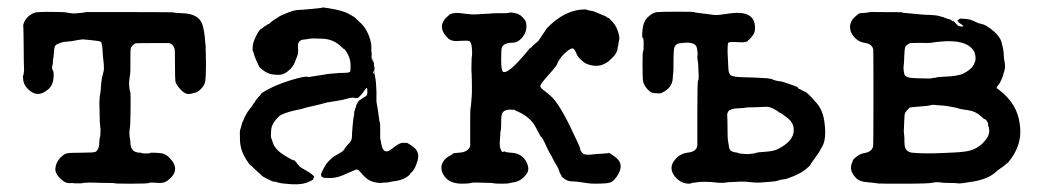

<svg xmlns="http://www.w3.org/2000/svg" viewBox="-20 -463 2775 508"><path d="M42 -399Q48 -419 70 -429Q78 -432 115 -431.5Q152 -431 153 -430.5Q154 -430 161 -429Q168 -428 172.5 -427.5Q177 -427 184 -428Q200 -429 208 -431H340Q439 -431 440 -430Q441 -429 462 -428Q503 -427 514 -402Q521 -385 523 -351L524 -343L525 -296Q525 -252 522 -243.5Q519 -235 511 -227Q503 -219 495.5 -217.5Q488 -216 485 -215Q472 -211 458.5 -225.5Q445 -240 444 -248Q443 -256 443 -293.5Q443 -331 442 -333Q439 -346 427 -349Q425 -349 384.5 -349Q344 -349 340 -348.5Q336 -348 331.5 -343.5Q327 -339 326 -335Q325 -331 325 -311Q325 -291 325 -284Q325 -269 324.5 -268Q324 -267 323.5 -261.5Q323 -256 322 -250.5Q321 -245 322 -233.5Q323 -222 324.5 -220Q326 -218 325.5 -174.5Q325 -131 323.5 -124Q322 -117 322.5 -107Q323 -97 324 -96Q325 -95 325 -84Q326 -59 351 -59Q355 -59 355 -58Q355 -57 366 -57Q377 -57 377 -58Q377 -59 382 -59Q396 -59 407 -57.5Q418 -56 428 -46Q461 -13 423 15Q414 22 400 21Q378 19 374.5 21Q371 23 328 23Q285 23 284 22Q283 21 263 21Q243 21 238 20.5Q233 20 217 20Q186 21 201 22H196H177Q174 21 164.5 21.5Q155 22 146 15Q125 -2 126.5 -17.5Q128 -33 138.5 -44.5Q149 -56 158 -57.5Q167 -59 197 -59Q227 -59 232 -61Q243 -66 243 -91L244 -100V-98Q246 -102 246 -120L244 -140L243 -188Q243 -209 246 -219Q248 -253 251.5 -264Q255 -275 255 -283Q255 -291 253.5 -303.5Q252 -316 251.5 -327Q251 -338 250 -342.5Q249 -347 248.5 -349Q248 -351 247 -352Q245 -354 239.5 -354.5Q234 -355 228 -356Q222 -357 214 -357.5Q206 -358 202.5 -358.5Q199 -359 195.5 -358.5Q192 -358 185.5 -357Q179 -356 174.5 -355Q170 -354 158 -353Q146 -352 144 -351Q142 -350 134.5 -347.5Q127 -345 125 -339.5Q123 -334 122.5 -323Q122 -312 121 -308.5Q120 -305 120 -301.5Q120 -298 120 -296Q116 -282 119 -278.5Q122 -275 122 -264Q122 -239 108 -227Q82 -204 59 -223Q42 -236 41 -256Q40 -262 41 -262.5Q42 -263 42.5 -267.5Q43 -272 43.5 -275Q44 -278 43.5 -282.5Q43 -287 43 -301Q43 -315 42.5 -355Q42 -395 41.5 -395.5Q41 -396 42 -399Z M895 -74 900 -80Q900 -81 904 -84Q911 -92 911 -99.5Q911 -107 913 -130Q915 -153 916 -155Q917 -157 917 -162.5Q917 -168 918 -169.5Q919 -171 919 -173Q919 -175 920.5 -177Q922 -179 922 -182Q922 -185 924 -187Q926 -189 926 -192Q926 -195 947 -208Q952 -210 952 -219Q952 -228 951 -230Q950 -232 944.5 -224Q939 -216 935 -211.5Q931 -207 928.5 -205Q926 -203 926 -203.5Q926 -204 924.5 -204Q923 -204 922 -203Q921 -202 921 -203Q921 -204 914.5 -204.5Q908 -205 896.5 -201.5Q885 -198 867.5 -195.5Q850 -193 845.5 -192Q841 -191 838 -190Q835 -189 831 -188Q827 -187 818.5 -185Q810 -183 806 -182Q802 -181 795 -179.5Q788 -178 782.5 -176Q777 -174 765 -172Q728 -164 718 -155Q699 -137 697.5 -119.5Q696 -102 697.5 -98Q699 -94 701 -88.5Q703 -83 704 -80Q705 -77 712 -68.5Q719 -60 736.5 -49.5Q754 -39 756.5 -39Q759 -39 759.5 -39Q760 -39 759.5 -38Q759 -37 761 -37H762Q761 -36 762 -35Q763 -34 764 -34Q765 -34 764.5 -33Q764 -32 767 -29Q770 -26 772.5 -23Q775 -20 787 -13.5Q799 -7 805.5 -1.5Q812 4 811 4Q810 4 810 5.5Q810 7 811 7.5Q812 8 811 8Q807 9 809 11Q807 13 807 13Q807 14 806 14Q805 14 797 18Q781 26 753 24.5Q725 23 716 20Q707 17 704.5 17.5Q702 18 687.5 10.5Q673 3 673 2Q672 0 664 -6.5Q656 -13 650 -19.5Q644 -26 642.5 -26Q641 -26 632 -40Q616 -65 615 -91Q614 -117 615.5 -120Q617 -123 619 -131.5Q621 -140 622 -141Q623 -142 625 -147.5Q627 -153 627.5 -153.5Q628 -154 630.5 -159Q633 -164 634.5 -166Q636 -168 637 -169.5Q638 -171 638.5 -171Q639 -171 639 -172Q639 -173 641 -175Q643 -177 646.5 -182Q650 -187 650 -188L655 -194Q655 -195 656 -196.5Q657 -198 657 -198.5Q657 -199 660 -201.5Q663 -204 662.5 -204.5Q662 -205 666 -208.5Q670 -212 670 -213Q669 -216 693 -228.5Q717 -241 750 -251Q783 -261 791.5 -260Q800 -259 800 -259.5Q800 -260 815 -262Q830 -264 837 -265.5Q844 -267 855 -268Q875 -270 879 -270H886Q889 -270 896.5 -270.5Q904 -271 906 -273Q908 -275 907.5 -292.5Q907 -310 896 -327Q890 -336 890 -333Q890 -333 882 -340Q863 -359 834.5 -360.5Q806 -362 799 -360.5Q792 -359 781 -358Q767 -355 768.5 -339Q770 -323 766 -313.5Q762 -304 759.5 -297Q757 -290 749 -281Q733 -265 717.5 -265Q702 -265 693 -268Q684 -271 675 -278Q666 -285 666 -286Q666 -287 663.5 -291.5Q661 -296 657.5 -304.5Q654 -313 653 -315.5Q652 -318 651 -323Q650 -328 649 -328Q648 -328 648.5 -339.5Q649 -351 658.5 -369.5Q668 -388 672 -387Q673 -387 676.5 -390.5Q680 -394 680.5 -393.5Q681 -393 684 -395.5Q687 -398 687.5 -398Q688 -398 689.5 -399Q691 -400 692.5 -400.5Q694 -401 694 -401.5Q694 -402 697 -404.5Q700 -407 702 -408.5Q704 -410 711.5 -414.5Q719 -419 720 -420Q721 -421 739 -428.5Q757 -436 767.5 -436.5Q778 -437 783.5 -437.5Q789 -438 795 -438.5Q801 -439 805.5 -439.5Q810 -440 821 -441Q832 -442 832.5 -443Q833 -444 851 -441Q888 -435 904.5 -425.5Q921 -416 921 -415Q921 -414 929 -407Q955 -385 962 -347Q963 -340 962.5 -334.5Q962 -329 963 -325Q964 -321 963 -313L964 -304Q965 -305 965 -308Q965 -315 965.5 -307Q966 -299 968 -297Q968 -299 968 -302L969 -301Q969 -298 969.5 -291.5Q970 -285 970.5 -284.5Q971 -284 971 -292V-280V-282L970 -274L971 -266L972 -265Q972 -260 973.5 -254Q975 -248 976 -221V-194Q979 -179 979.5 -174Q980 -169 981 -163Q982 -157 983 -148.5Q984 -140 985 -139Q986 -138 986 -118V-97Q990 -75 992 -71Q999 -55 1016.5 -69Q1034 -83 1043 -85H1057Q1057 -85 1061.5 -82.5Q1066 -80 1066.5 -79.5Q1067 -79 1075 -73Q1091 -60 1085 -39Q1079 -18 1072.5 -11Q1066 -4 1065 -3V-2Q1050 14 1019 17Q1012 18 1009 19Q1006 20 999 20Q992 20 988.5 21Q985 22 971 19Q957 16 947.5 7Q938 -2 938.5 -2Q939 -2 935 -6Q931 -10 930 -11.5Q929 -13 926.5 -14Q924 -15 921 -14Q918 -13 916 -12Q914 -11 909.5 -9Q905 -7 900 -5Q874 8 855 8Q836 8 836 7Q836 6 834.5 6.5Q833 7 833 7Q833 7 833.5 6Q834 5 833 4.5Q832 4 830.5 4.5Q829 5 830 3Q831 0 829 0L830 -4Q839 -26 850 -37Q861 -48 866 -50.5Q871 -53 876.5 -56.5Q882 -60 884.5 -61.5Q887 -63 888 -64Q889 -65 889 -65.5Q889 -66 890 -67Q892 -68 892 -70Q892 -72 893.5 -72.5Q895 -73 895 -74ZM969 -276Q966 -271 968.5 -268.5Q971 -266 969 -275Z M1406 -357 1424 -384Q1424 -386 1439 -400Q1482 -438 1527 -438Q1533 -438 1533.5 -437Q1534 -436 1541 -435Q1548 -434 1549 -433.5Q1550 -433 1553 -432Q1556 -431 1564 -427.5Q1572 -424 1572.5 -424Q1573 -424 1576 -422.5Q1579 -421 1580 -421Q1581 -421 1585 -418Q1589 -415 1589.5 -415.5Q1590 -416 1592 -414Q1609 -399 1614.5 -381.5Q1620 -364 1618.5 -358.5Q1617 -353 1616.5 -348Q1616 -343 1615 -340.5Q1614 -338 1614 -334Q1613 -322 1598 -308Q1572 -281 1538 -292Q1529 -294 1518.5 -303.5Q1508 -313 1506 -319.5Q1504 -326 1499 -332.5Q1494 -339 1480.5 -327.5Q1467 -316 1461 -306.5Q1455 -297 1455 -296Q1455 -291 1432 -265.5Q1409 -240 1409.5 -235.5Q1410 -231 1416.5 -226Q1423 -221 1426.5 -218Q1430 -215 1436 -210Q1461 -189 1499 -106Q1501 -101 1508 -87Q1515 -73 1515 -69Q1515 -65 1520.5 -58.5Q1526 -52 1543.5 -54Q1561 -56 1575 -56.5Q1589 -57 1590 -58.5Q1591 -60 1606 -49Q1635 -29 1612 4Q1606 13 1600 17Q1594 21 1583 22Q1553 24 1537 22Q1506 17 1494.5 17Q1483 17 1474.5 11Q1466 5 1466 3.5Q1466 2 1463.5 -1.5Q1461 -5 1459 -12Q1457 -19 1452 -26.5Q1447 -34 1442.5 -43.5Q1438 -53 1435.5 -56.5Q1433 -60 1427 -73Q1414 -102 1411 -101Q1411 -101 1409 -104.5Q1407 -108 1405 -112Q1403 -116 1396 -129Q1383 -152 1354 -166Q1348 -169 1346.5 -169.5Q1345 -170 1344.5 -170Q1344 -170 1343 -171.5Q1342 -173 1330 -173Q1309 -173 1307 -157Q1306 -154 1306 -137.5Q1306 -121 1305 -118.5Q1304 -116 1304 -111.5Q1304 -107 1303 -97Q1301 -79 1304 -70Q1307 -61 1309.5 -61Q1312 -61 1313 -62Q1313 -64 1315.5 -62Q1318 -60 1331 -59Q1361 -58 1373 -34Q1382 -16 1374 -4Q1359 18 1335 20Q1330 21 1330 21Q1326 23 1308 23Q1290 23 1286.5 22Q1283 21 1281.5 21Q1280 21 1277 21Q1231 19 1226 21Q1221 23 1202 23Q1165 23 1152 -3Q1140 -27 1162 -46Q1162 -46 1166 -48.5Q1170 -51 1174 -53Q1178 -55 1178 -56Q1177 -58 1194 -59Q1218 -60 1224 -76V-126Q1224 -176 1225 -177.5Q1226 -179 1226.5 -188.5Q1227 -198 1228 -207Q1229 -216 1228.5 -244.5Q1228 -273 1227.5 -273.5Q1227 -274 1227.5 -291.5Q1228 -309 1228 -311Q1230 -319 1228.5 -336Q1227 -353 1221 -354.5Q1215 -356 1199 -355Q1175 -352 1165 -362Q1132 -395 1168 -423Q1171 -426 1172 -426Q1173 -426 1180 -428Q1187 -430 1208 -427Q1229 -424 1240 -425Q1251 -426 1265.5 -426.5Q1280 -427 1281 -427.5Q1282 -428 1296.5 -428Q1311 -428 1315.5 -428Q1320 -428 1323 -428.5Q1326 -429 1326.5 -429Q1327 -429 1327 -429.5Q1327 -430 1330 -430Q1351 -429 1361 -419Q1371 -409 1372 -403Q1376 -380 1361 -363Q1350 -350 1336 -350Q1314 -350 1308 -338Q1306 -334 1306 -306.5Q1306 -279 1310 -274Q1322 -262 1380 -333Q1383 -337 1384 -336.5Q1385 -336 1388 -340Q1391 -344 1391.5 -343.5Q1392 -343 1394.5 -346Q1397 -349 1397.5 -349Q1398 -349 1400 -351Q1402 -353 1404 -354.5Q1406 -356 1406 -357Z M1951 -429V-430Q1951 -429 1951 -429ZM1858 -425Q1874 -422 1886 -424Q1917 -429 1931 -429Q1969 -429 1976 -403Q1981 -381 1971.5 -369Q1962 -357 1960.5 -357Q1959 -357 1959 -356Q1959 -352 1945 -351L1919 -352Q1908 -352 1906.5 -349Q1905 -346 1905 -325L1907 -285Q1907 -267 1915 -263Q1923 -259 1950.5 -258.5Q1978 -258 1990.5 -257Q2003 -256 2009 -256Q2024 -254 2024 -253Q2024 -252 2030.5 -250.5Q2037 -249 2038.5 -248.5Q2040 -248 2043.5 -248Q2047 -248 2059 -244Q2092 -233 2091.5 -231Q2091 -229 2095 -227.5Q2099 -226 2104 -223Q2109 -220 2110.5 -220Q2112 -220 2120 -212.5Q2128 -205 2131 -201Q2134 -197 2141 -190Q2157 -171 2161 -142Q2168 -93 2154 -73Q2152 -70 2150 -65.5Q2148 -61 2143 -54.5Q2138 -48 2134.5 -42.5Q2131 -37 2128.5 -34Q2126 -31 2124.5 -27.5Q2123 -24 2111 -14.5Q2099 -5 2080 3Q2061 11 2053.5 11.5Q2046 12 2039.5 14.5Q2033 17 2023 17.5Q2013 18 1998.5 19.5Q1984 21 1966.5 19Q1949 17 1939 17.5Q1929 18 1920.5 18.5Q1912 19 1908 19Q1890 22 1875.5 20Q1861 18 1846 18Q1831 18 1826.5 19Q1822 20 1815.5 20.5Q1809 21 1808.5 22Q1808 23 1800 23Q1784 22 1771 10Q1742 -19 1772 -47Q1783 -57 1798 -59Q1823 -61 1825 -78Q1825 -83 1825 -165.5Q1825 -248 1827 -250Q1829 -252 1828.5 -264.5Q1828 -277 1827.5 -288.5Q1827 -300 1826 -303V-301L1825 -312L1826 -322L1825 -327Q1825 -342 1816 -346.5Q1807 -351 1792.5 -350Q1778 -349 1773 -347Q1768 -345 1765 -339.5Q1762 -334 1762 -302Q1762 -270 1761 -266.5Q1760 -263 1760 -255Q1758 -231 1734 -219L1728 -216H1722Q1705 -216 1700 -220.5Q1695 -225 1692 -228Q1683 -239 1681.5 -248Q1680 -257 1680 -291.5Q1680 -326 1681.5 -327.5Q1683 -329 1683 -346Q1683 -363 1680.5 -363Q1678 -363 1680 -384.5Q1682 -406 1694.5 -418Q1707 -430 1719 -431Q1731 -432 1773.5 -432Q1816 -432 1816.5 -431Q1817 -430 1830 -428.5Q1843 -427 1858 -425ZM1912 -172Q1907 -172 1904 -161Q1905 -138 1905 -117Q1905 -96 1906 -92Q1907 -88 1908 -80Q1909 -66 1915.5 -63Q1922 -60 1927.5 -59.5Q1933 -59 1934 -58Q1935 -57 1940.5 -56.5Q1946 -56 1951.5 -55.5Q1957 -55 1962.5 -55.5Q1968 -56 1974.5 -57Q1981 -58 1982 -59Q1983 -60 2005.5 -61.5Q2028 -63 2039 -69Q2080 -90 2080 -118Q2081 -137 2064 -150.5Q2047 -164 2043 -165Q2039 -166 2039.5 -167Q2040 -168 2028 -174.5Q2016 -181 2005.5 -180.5Q1995 -180 1986.5 -179.5Q1978 -179 1966.5 -179Q1955 -179 1951.5 -178Q1948 -177 1934.5 -176.5Q1921 -176 1917.5 -174.5Q1914 -173 1912 -172Z M2519 -414 2533 -413H2535L2547 -411Q2548 -411 2548.5 -410.5Q2549 -410 2549.5 -410Q2550 -410 2551 -409.5Q2552 -409 2555 -408Q2558 -407 2563.5 -404Q2569 -401 2577.5 -399.5Q2586 -398 2601 -387Q2625 -369 2630 -351Q2635 -333 2635.5 -322Q2636 -311 2637 -304Q2641 -287 2637.5 -276Q2634 -265 2633.5 -262.5Q2633 -260 2629 -251Q2625 -242 2623 -240L2619 -235L2617 -231Q2617 -229 2618 -228.5Q2619 -228 2619 -229L2620 -228Q2621 -227 2626 -223Q2671 -188 2678 -136Q2680 -121 2679.5 -114.5Q2679 -108 2679 -102Q2675 -69 2652 -39Q2648 -33 2643.5 -30Q2639 -27 2636.5 -24.5Q2634 -22 2628.5 -18.5Q2623 -15 2616 -9Q2593 13 2544 19Q2538 20 2528 21.5Q2518 23 2513 22Q2508 21 2491 21Q2474 21 2466.5 19.5Q2459 18 2447.5 20.5Q2436 23 2371.5 23Q2307 23 2304.5 22.5Q2302 22 2296.5 21.5Q2291 21 2289 20.5Q2287 20 2274 19Q2254 18 2244 7Q2225 -13 2235 -34Q2237 -38 2236.5 -39Q2236 -40 2245.5 -48Q2255 -56 2267 -58Q2286 -61 2290 -75Q2291 -77 2291 -201.5Q2291 -326 2290.5 -331.5Q2290 -337 2285 -342.5Q2280 -348 2266 -350Q2252 -352 2240.5 -364.5Q2229 -377 2229 -391.5Q2229 -406 2240.5 -417Q2252 -428 2255.5 -428Q2259 -428 2268 -429Q2277 -430 2277 -430Q2278 -432 2314 -431Q2365 -431 2366.5 -430.5Q2368 -430 2370 -429Q2373 -429 2382 -428Q2406 -426 2414.5 -425Q2423 -424 2440 -423.5Q2457 -423 2465 -420.5Q2473 -418 2475 -418L2477 -417Q2490 -412 2492 -412Q2494 -412 2497 -409.5Q2500 -407 2502 -407Q2504 -407 2509.5 -400.5Q2515 -394 2517 -394Q2526 -392 2528 -393Q2530 -394 2526 -397Q2522 -400 2513 -406H2515H2517L2512 -410Q2512 -410 2515 -410L2519 -413L2521 -412Q2521 -412 2520 -413ZM2469 -353Q2449 -351 2448.5 -350.5Q2448 -350 2438 -349.5Q2428 -349 2423.5 -349.5Q2419 -350 2388 -349Q2378 -344 2375.5 -339Q2373 -334 2372.5 -313.5Q2372 -293 2371 -289.5Q2370 -286 2371 -277Q2372 -268 2373 -266Q2377 -258 2390.5 -257Q2404 -256 2404 -256Q2404 -256 2424.5 -255.5Q2445 -255 2445.5 -256Q2446 -257 2451.5 -257Q2457 -257 2457 -258Q2457 -259 2476 -260Q2515 -261 2530 -269Q2557 -283 2560 -302L2561 -303V-314L2559 -322Q2560 -324 2555 -330Q2536 -359 2469 -353ZM2393 -59Q2424 -56 2471 -58Q2518 -60 2519.5 -60.5Q2521 -61 2533 -62Q2567 -66 2588 -93Q2603 -112 2594 -132V-134Q2596 -134 2592.5 -140.5Q2589 -147 2586 -147.5Q2583 -148 2576 -155Q2561 -169 2541 -171.5Q2521 -174 2518 -175.5Q2515 -177 2507.5 -178.5Q2500 -180 2488 -182Q2476 -184 2470.5 -184Q2465 -184 2457.5 -185Q2450 -186 2446.5 -185.5Q2443 -185 2439 -184Q2435 -183 2428.5 -182.5Q2422 -182 2411.5 -181Q2401 -180 2394.5 -179.5Q2388 -179 2387 -178.5Q2386 -178 2381 -172.5Q2376 -167 2374.5 -163.5Q2373 -160 2372.5 -144Q2372 -128 2371.5 -120.5Q2371 -113 2372 -108Q2373 -103 2373 -87Q2373 -71 2379 -65.5Q2385 -60 2393 -59Z"/></svg>

Font: TT2020 Style E
Style: Regular
Weight: 400
Version: Version 00.2